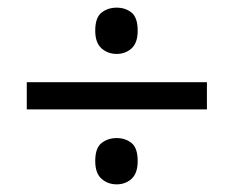

<svg xmlns="http://www.w3.org/2000/svg" viewBox="-20 -603 612 502"><path d="M50 -317V-388H521V-317ZM285 -121Q262 -121 245.5 -135.5Q229 -150 229 -182Q229 -216 245.5 -229Q262 -242 285 -242Q308 -242 324 -229Q340 -216 340 -182Q340 -150 324 -135.5Q308 -121 285 -121ZM285 -462Q262 -462 245.5 -476.5Q229 -491 229 -523Q229 -557 245.5 -570Q262 -583 285 -583Q308 -583 324 -570Q340 -557 340 -523Q340 -491 324 -476.5Q308 -462 285 -462Z"/></svg>

Font: Noto Sans Hebrew
Style: Regular
Weight: 400
Designer: Monotype Design Team
Foundry: Monotype Imaging Inc.
Version: Version 2.003;January 10, 2023;FontCreator 14.0.0.2877 64-bi